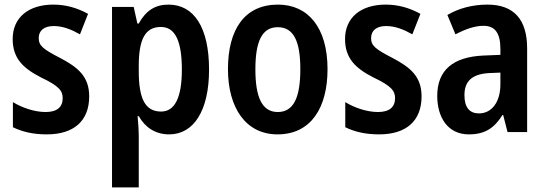

<svg xmlns="http://www.w3.org/2000/svg" viewBox="-20 -573 2370 833"><path d="M367 -155C367 -241 318 -281 242 -321C166 -360 148 -375 148 -408C148 -440 171 -460 213 -460C253 -460 290 -445 327 -424L362 -513C314 -539 266 -553 211 -553C104 -553 35 -497 35 -404C35 -320 80 -277 158 -237C236 -200 252 -179 252 -147C252 -109 228 -87 178 -87C129 -87 75 -106 36 -130V-21C77 -1 124 10 183 10C300 10 367 -48 367 -155Z M711 -553C653 -553 613 -527 582 -471H576L560 -543H466V240H582V15C582 -7 580 -36 577 -69H582C610 -20 654 10 714 10C820 10 887 -92 887 -271C887 -455 821 -553 711 -553ZM678 -456C741 -456 769 -393 769 -271C769 -151 739 -89 679 -89C609 -89 582 -146 582 -265V-287C582 -403 610 -456 678 -456Z M1401 -273C1401 -454 1316 -553 1186 -553C1041 -553 969 -445 969 -273C969 -106 1046 10 1184 10C1331 10 1401 -108 1401 -273ZM1088 -272C1088 -394 1117 -455 1185 -455C1254 -455 1283 -394 1283 -273C1283 -150 1254 -87 1185 -87C1117 -87 1088 -151 1088 -272Z M1809 -155C1809 -241 1760 -281 1684 -321C1608 -360 1590 -375 1590 -408C1590 -440 1613 -460 1655 -460C1695 -460 1732 -445 1769 -424L1804 -513C1756 -539 1708 -553 1653 -553C1546 -553 1477 -497 1477 -404C1477 -320 1522 -277 1600 -237C1678 -200 1694 -179 1694 -147C1694 -109 1670 -87 1620 -87C1571 -87 1517 -106 1478 -130V-21C1519 -1 1566 10 1625 10C1742 10 1809 -48 1809 -155Z M2095 -553C2030 -553 1970 -537 1921 -508L1956 -424C2000 -447 2040 -461 2078 -461C2127 -461 2151 -430 2151 -361V-335L2077 -332C1946 -326 1877 -269 1877 -157C1877 -62 1924 10 2014 10C2084 10 2124 -17 2160 -74H2163L2182 0H2267V-363C2267 -489 2209 -553 2095 -553ZM2103 -256 2151 -258V-208C2151 -128 2112 -81 2058 -81C2018 -81 1995 -106 1995 -160C1995 -219 2026 -252 2103 -256Z"/></svg>

Font: Noto Sans Thai Cond SemBd
Style: Regular
Weight: 600
Width: 3
Designer: Monotype Design Team
Foundry: Monotype Imaging Inc.
Version: Version 2.002